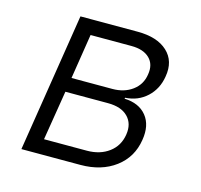

<svg xmlns="http://www.w3.org/2000/svg" viewBox="-85 -643 771 736"><g transform="rotate(15 300.0 -275.0)"><path d="M60 0 147 -550H374Q452 -550 492.5 -512.5Q533 -475 522 -412Q514 -361 479 -328.5Q444 -296 393 -293L392 -289Q450 -287 479.5 -250.5Q509 -214 499 -154Q488 -83 432.5 -41.5Q377 0 294 0ZM175 -313H337Q384 -313 416.5 -337Q449 -361 455 -402Q462 -443 437.5 -467Q413 -491 365 -491H203ZM134 -59H304Q356 -59 391.5 -85.5Q427 -112 434 -158Q441 -202 414.5 -229Q388 -256 335 -256H166Z"/></g></svg>

Font: JetBrains Mono NL ExtraLight
Style: Italic
Weight: 200
Italic angle: -9°
Monospace: yes
Designer: Philipp Nurullin, Konstantin Bulenkov
Foundry: JetBrains
Version: Version 2.305; ttfautohint (v1.8.4.7-5d5b)